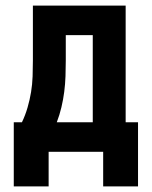

<svg xmlns="http://www.w3.org/2000/svg" viewBox="-20 -540 540 683"><path d="M153 123H29V-105H58Q70 -130 78 -157.5Q86 -185 90.5 -212.5Q95 -240 96 -268.5Q97 -297 97 -325V-520H427V-105H471V123H347V0H153ZM310 -105V-415H214V-325Q214 -297 213 -269Q212 -241 208.5 -213.5Q205 -186 198.5 -158.5Q192 -131 182 -105Z"/></svg>

Font: Iosevka SS04 Extrabold
Style: Regular
Weight: 800
Monospace: yes
Designer: Belleve Invis
Foundry: Belleve Invis
Version: Version 19.0.0; ttfautohint (v1.8.4)